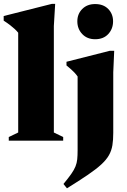

<svg xmlns="http://www.w3.org/2000/svg" viewBox="-32 -746 676 1018"><path d="M253.5 -43.5 303 -19.5V0H14.5V-19.5L64.5 -43.5V-572.5Q56.5 -582.5 46 -592.2Q35.5 -602 21.2 -613Q7 -624 -12.5 -636.5V-661L243 -725.5H260.5L253.5 -608ZM472.5 -538Q430 -538 404 -565.5Q378 -593 378 -633Q378 -672 404 -698.2Q430 -724.5 472.5 -724.5Q516.5 -724.5 542 -698.2Q567.5 -672 567.5 -633Q567.5 -593 542 -565.5Q516.5 -538 472.5 -538ZM379.5 -340.5Q372.5 -350.5 364 -359.8Q355.5 -369 344.8 -378.5Q334 -388 320.5 -399V-418.5L549.5 -476.5H573.5L568.5 -362.5V-41.5Q568.5 -4.5 564 23.8Q559.5 52 546 76.2Q532.5 100.5 505.5 125.5Q478.5 150.5 434 180.8Q389.5 211 323 252.5L304.5 229.5Q330.5 198 345.8 176.2Q361 154.5 368.2 136.5Q375.5 118.5 377.5 98.5Q379.5 78.5 379.5 50Z"/></svg>

Font: Newsreader 36pt ExtraBold
Style: Regular
Weight: 800
Designer: Hugues Gentile
Foundry: Production Type
Version: Version 1.003